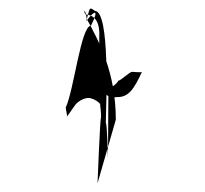

<svg xmlns="http://www.w3.org/2000/svg" viewBox="-20 -433 472 441"><path d="M131 -186C131 -180 136 -166 133 -164L150 -188C157 -200 173 -208 183 -208C192 -208 206 -200 210 -194C210 -188 213 -172 212 -162C210 -166 204 -12 204 -12L246 -158C246 -266 208 -337 179 -390C177 -412 170 -412 176 -400C200 -398 210 -380 208 -346V-262C208 -228 218 -207 250 -210C274 -210 287 -226 306 -268C304 -266 288 -268 283 -268C278 -268 255 -246 252 -248C248 -240 238 -233 234 -233C232 -230 230 -227 229 -226L228 -69C228 -69 226 -153 223 -150C224 -198 233 -407 198 -408C184 -418 187 -416 178 -384C195 -408 210 -416 189 -374C166 -374 150 -227 131 -186Z"/></svg>

Font: Zinc
Style: Regular
Weight: 400
Version: Version 1